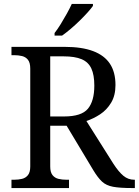

<svg xmlns="http://www.w3.org/2000/svg" viewBox="-20 -951 702 971"><path d="M38 0V-42H51Q73 -42 91.5 -46.5Q110 -51 121.5 -65.5Q133 -80 133 -109V-604Q133 -634 121.5 -648.5Q110 -663 91.5 -667.5Q73 -672 51 -672H38V-714H307Q394 -714 451 -692.5Q508 -671 536 -628.5Q564 -586 564 -521Q564 -468 542 -431.5Q520 -395 486.5 -373Q453 -351 417 -339L554 -122Q580 -82 604 -62Q628 -42 659 -42H662V0H648Q586 0 551.5 -6.5Q517 -13 496 -32.5Q475 -52 452 -90L317 -315H234V-109Q234 -80 245.5 -65.5Q257 -51 275.5 -46.5Q294 -42 316 -42H329V0ZM304 -362Q392 -362 424.5 -401Q457 -440 457 -518Q457 -572 442 -604.5Q427 -637 393 -651.5Q359 -666 302 -666H234V-362ZM256 -784Q271 -803 287 -829Q303 -855 318 -882Q333 -909 343 -931H450V-921Q441 -908 423 -888Q405 -868 382.5 -846Q360 -824 337 -804.5Q314 -785 294 -771H256Z"/></svg>

Font: Noto Serif Tamil
Style: Italic
Weight: 400
Italic angle: -12°
Designer: Indian Type Foundry, Tom Grace, and the Monotype Design Team
Foundry: Monotype Imaging Inc.
Version: Version 2.003